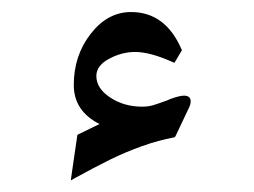

<svg xmlns="http://www.w3.org/2000/svg" viewBox="-20 -1180 428 324"><path d="M104.5 -1036.6Q104.5 -1086.4 133.1 -1123Q161.6 -1159.7 201.2 -1159.7Q259.3 -1159.7 286.6 -1096.2L287.1 -1095.2L286.1 -1093.8L275.4 -1075.7L274.4 -1074.2L272.5 -1074.7Q233.9 -1092.3 208 -1092.3Q185.5 -1092.3 164.1 -1080.8Q142.6 -1069.3 142.6 -1051.8Q142.6 -1030.8 166 -1015.4Q189.5 -1000 219.7 -1000Q230 -1000 238.3 -1002.4Q246.6 -1004.9 263.7 -1011.2Q264.6 -1011.7 265.1 -1012Q265.6 -1012.2 266.6 -1012.5Q267.6 -1012.7 268.1 -1013.2Q283.2 -1018.6 290.5 -1018.6Q301.8 -1018.6 301.8 -1008.8Q301.8 -1003.4 297.9 -996.1L275.9 -949.7L274.9 -948.7L273.9 -948.2Q247.6 -943.4 219.5 -933.3Q191.4 -923.3 165.3 -910.4Q139.2 -897.5 103.5 -877.9L99.6 -875.5L100.1 -880.4L110.4 -951.2V-952.1L111.8 -953.1Q135.3 -964.4 147.9 -970.7Q104.5 -992.7 104.5 -1036.6Z"/></svg>

Font: Parastoo FD
Style: Bold-FD
Weight: 700
Foundry: Saber Rastikerdar (saber.rastikerdar@gmail.com)
Version: Version 2.0.1